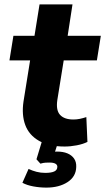

<svg xmlns="http://www.w3.org/2000/svg" viewBox="-20 -656 479 874"><path d="M274 11Q203 11 157.5 -15Q112 -41 95 -87Q78 -133 87 -194L117 -381H23L41 -493H137L160 -636H310L288 -493H439L421 -381H270L241 -201Q234 -154 253.5 -133Q273 -112 314 -112Q329 -112 343.5 -115Q358 -118 373 -123L378 -10Q358 0 329.5 5.5Q301 11 274 11ZM191 198Q161 198 131.5 192.5Q102 187 82 176L110 113Q127 121 146 126Q165 131 186 131Q213 131 227 124.5Q241 118 241 103Q241 94 232 89Q223 84 205 84Q197 84 187 84.5Q177 85 164 89L146 69L173 -20H248L223 58L190 43Q201 38 214.5 36Q228 34 240 34Q267 34 286.5 42Q306 50 317 65.5Q328 81 327 104Q326 148 287.5 173Q249 198 191 198Z"/></svg>

Font: Nunito Sans 11pt ExtraBold
Style: Italic
Weight: 800
Italic angle: -9°
Version: Version 3.101;gftools[0.9.27]